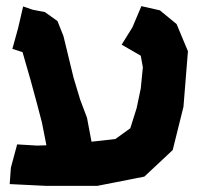

<svg xmlns="http://www.w3.org/2000/svg" viewBox="-20 -608 660 628"><path d="M442.4 -587.9 413.1 -518.6 377.9 -461.9 440.4 -425.8 447.3 -387.7 440.4 -318.4 426.8 -253.9 406.2 -188.5 357.4 -153.3 279.3 -144.5 264.6 -222.7 242.2 -282.2 220.7 -353.5 187.5 -490.2 168 -539.1 127 -568.4 86.9 -576.2 55.7 -586.9 39.1 -515.6 20.5 -448.2 53.7 -437.5 80.1 -345.7 101.6 -266.6 117.2 -207 131.8 -132.8 101.6 -131.8 36.1 -135.7 15.6 -59.6 11.7 -5.9 131.8 0H297.9L452.1 -30.3L544.9 -117.2L580.1 -258.8L594.7 -440.4L557.6 -529.3L502.9 -574.2Z"/></svg>

Font: MaokenAssortedSans-TC
Style: Regular
Weight: 500
Version: Version 0.83